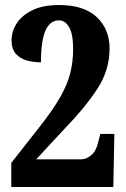

<svg xmlns="http://www.w3.org/2000/svg" viewBox="-20 -744 501 764"><path d="M25 0V-96L139 -241Q190 -306 219 -356.5Q248 -407 259.5 -453Q271 -499 271 -548Q271 -609 255 -636Q239 -663 215 -663Q179 -663 161 -622.5Q143 -582 143 -496Q113 -496 86.5 -503.5Q60 -511 43 -530Q26 -549 26 -584Q26 -619 46.5 -651Q67 -683 109 -703.5Q151 -724 215 -724Q314 -724 365 -676Q416 -628 416 -551Q416 -465 367 -390Q318 -315 240 -235L124 -110H303Q323 -110 343 -126.5Q363 -143 371 -179L379 -211H435L431 0Z"/></svg>

Font: Noto Serif Khmer ExtraCondensed ExtraBold
Style: Regular
Weight: 800
Width: 2
Designer: Danh Hong and the Monotype Design Team
Foundry: Monotype Imaging Inc.
Version: Version 2.004; ttfautohint (v1.8.4.7-5d5b)